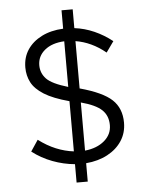

<svg xmlns="http://www.w3.org/2000/svg" viewBox="-57 -813 714 926"><g transform="rotate(-5 300.0 -350.0)"><path d="M276 67V-22Q221 -27 168 -47Q115 -67 71 -101L107 -155Q148 -124 190.5 -106.5Q233 -89 276 -84V-327Q198 -348 155 -375Q112 -402 95 -435Q78 -468 78 -507Q78 -556 102.5 -593Q127 -630 171.5 -652.5Q216 -675 276 -678V-767H330V-676Q379 -670 425.5 -649.5Q472 -629 512 -597L475 -545Q441 -573 404.5 -590Q368 -607 330 -613V-384Q440 -354 484.5 -312.5Q529 -271 529 -201Q529 -152 504 -113.5Q479 -75 434 -51Q389 -27 330 -22V67ZM146 -512Q146 -474 172 -446.5Q198 -419 276 -396V-617Q216 -614 181 -585Q146 -556 146 -512ZM460 -195Q460 -241 430.5 -269Q401 -297 330 -316V-83Q388 -89 424 -119.5Q460 -150 460 -195Z"/></g></svg>

Font: Red Hat Mono
Style: Regular
Weight: 400
Designer: Pentagram, MCKL
Foundry: Pentagram, MCKL
Version: Version 1.023